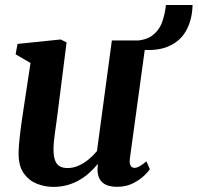

<svg xmlns="http://www.w3.org/2000/svg" viewBox="-20 -722 774 752"><path d="M188.4 10Q156.7 10 125.8 -1.8Q94.9 -13.6 74.2 -41.4Q53.5 -69.2 52.8 -117.3Q52.8 -134.8 54.4 -155.7Q56 -176.7 58.8 -199.8Q61.7 -223 65 -246.8Q68.4 -270.6 71.9 -293.2L99.5 -475.3L41.2 -509.3L48.6 -550L217.6 -567.4L240.8 -556L207 -289.2Q204.5 -267.7 201.4 -246.2Q198.3 -224.8 195.6 -204.9Q192.9 -185 191.2 -167.9Q189.6 -150.7 189.6 -137.4Q189.6 -109.7 195.8 -93.6Q202 -77.4 214.2 -70.6Q226.4 -63.8 244.6 -63.8Q266.7 -63.8 288 -73.3Q309.3 -82.8 327.7 -98.1Q346.1 -113.4 359.8 -130.4L418.1 -563.4H552L488.7 -101.4Q486.2 -82.1 491.5 -73.4Q496.7 -64.6 506.7 -64.6Q515.6 -64.6 525.4 -70Q535.2 -75.3 553.6 -90.1L567 -59.3Q562.3 -51.3 545.4 -34.8Q528.4 -18.2 501.3 -4.3Q474.1 9.7 438.8 9.7Q402.2 9.7 383.6 -5.4Q365.1 -20.6 362.6 -46.3Q362.2 -48.9 362 -52.5Q361.8 -56.2 362 -60.4Q362.2 -64.7 362.7 -69.2Q363.2 -73.7 363.7 -77.6L362 -78.6Q348.7 -62.7 331.8 -47Q315 -31.2 293.6 -18.4Q272.3 -5.5 246.2 2.2Q220.2 10 188.4 10ZM629.9 -702.3H734.2Q732.8 -644.1 708.4 -600.7Q683.9 -557.3 633.1 -537.8Q582.2 -518.3 500.5 -531.1L495.3 -562.1Q548.7 -561.9 576.4 -582.9Q604 -603.8 615.3 -636.2Q626.5 -668.6 629.9 -702.3Z"/></svg>

Font: Merriweather Light
Style: Italic
Weight: 300
Italic angle: -7.8°
Designer: Eben Sorkin
Foundry: Eben Sorkin
Version: Version 2.101